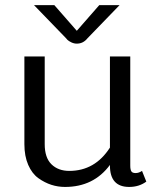

<svg xmlns="http://www.w3.org/2000/svg" viewBox="-20 -720 615 748"><path d="M279.2 -600 366.7 -700H445.8L320.8 -570.8Q304.2 -550 279.2 -550Q268.3 -550 257.9 -555Q247.5 -560 242.5 -565L237.5 -570.8L112.5 -700H191.7ZM550 -12.5Q521.7 8.3 483.3 8.3Q408.3 8.3 408.3 -75V-77.5Q345 8.3 233.3 8.3Q205.8 8.3 180 0Q154.2 -8.3 129.6 -25.8Q105 -43.3 90 -77.5Q75 -111.7 75 -158.3V-500H154.2V-158.3Q154.2 -105.8 180.4 -80Q206.7 -54.2 250 -54.2Q350 -54.2 408.3 -145V-500H487.5V-75Q487.5 -59.2 491.7 -52.5Q495.8 -45.8 508.3 -45.8Q520.8 -45.8 533.3 -54.2Z"/></svg>

Font: BoonBaan
Style: Regular
Weight: 400
Designer: Sungsit Sawaiwan
Foundry: FontUni
Version: Version 2.0